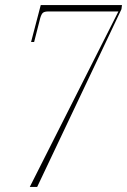

<svg xmlns="http://www.w3.org/2000/svg" viewBox="-20 -734 499 754"><path d="M97 0 445 -689H170Q156 -689 149.5 -684.5Q143 -680 138 -663L114 -569H102L140 -714H459L457 -698L126 0Z"/></svg>

Font: Noto Serif Display ExtraCondensed Thin
Style: Italic
Weight: 100
Width: 2
Italic angle: -12°
Designer: Monotype Design Team
Foundry: Monotype Imaging Inc.
Version: Version 2.009